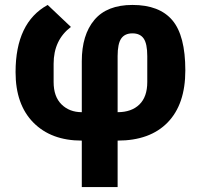

<svg xmlns="http://www.w3.org/2000/svg" viewBox="-20 -557 813 777"><path d="M311 200V12Q187 12 115 -61Q43 -134 43 -265Q43 -466 173 -537L267 -448Q197 -395 197 -299V-225Q197 -166 229 -134.5Q261 -103 311 -103V-309Q311 -416 362 -476.5Q413 -537 516 -537Q625 -537 677.5 -475Q730 -413 730 -272Q730 -135 658.5 -61.5Q587 12 456 12V200ZM456 -103Q512 -103 544 -134Q576 -165 576 -225V-330Q576 -380 561.5 -401Q547 -422 516 -422Q485 -422 470.5 -401Q456 -380 456 -330Z"/></svg>

Font: Anuphan
Style: Bold
Weight: 700
Designer: Mike Abbink, Paul van der Laan, Pieter van Rosmalen, Mint Tantisuwanna
Foundry: Bold Monday; Cadson Demak
Version: Version 3.002;hotconv 1.0.109;makeotfexe 2.5.65596